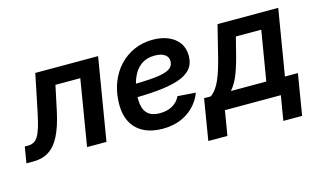

<svg xmlns="http://www.w3.org/2000/svg" viewBox="-119 -788 1986 1195"><g transform="rotate(-15 874.0 -190.5)"><path d="M-34.7 0 -17.6 -104H2.4Q23.9 -104 39.8 -112.1Q55.7 -120.1 68.4 -140.4Q81.1 -160.6 92 -196.8Q103 -232.9 114.7 -289.1L164.1 -529.3H568.8L481 0H356L426.3 -425.3H266.1L231.4 -262.2Q211.4 -169.4 182.1 -111.6Q152.8 -53.7 110.8 -26.9Q68.8 0 10.7 0Z M840.8 11.7Q771 11.7 719.7 -14.4Q668.5 -40.5 641.8 -91.8Q615.2 -143.1 618.2 -219.2Q620.6 -288.6 643.8 -347.2Q667 -405.8 707.8 -449Q748.5 -492.2 803 -516.1Q857.4 -540 921.9 -540Q978 -540 1021.5 -522Q1064.9 -503.9 1089.8 -469.5Q1114.7 -435.1 1114.7 -385.3Q1114.7 -334.5 1086.7 -301.8Q1058.6 -269 1003.4 -251Q948.2 -232.9 866.5 -225.6Q784.7 -218.3 677.2 -218.3L691.4 -301.8Q783.2 -301.8 842.8 -306.2Q902.3 -310.5 935.8 -320.1Q969.2 -329.6 982.7 -345.2Q996.1 -360.8 996.1 -382.8Q996.1 -410.2 973.4 -425.8Q950.7 -441.4 909.2 -441.4Q860.4 -441.4 828.1 -420.4Q795.9 -399.4 776.9 -365.5Q757.8 -331.5 749.3 -292Q740.7 -252.4 739.7 -215.3Q738.8 -179.7 747.6 -150.4Q756.3 -121.1 780.8 -103.8Q805.2 -86.4 850.1 -86.4Q898.4 -86.4 932.4 -106.7Q966.3 -127 981.4 -160.6L1097.7 -152.3Q1069.8 -78.1 1002.9 -33.2Q936 11.7 840.8 11.7Z M1094.7 158.7 1138.2 -105.5H1181.2Q1200.7 -119.6 1216.1 -140.6Q1231.4 -161.6 1244.1 -190.7Q1256.8 -219.7 1268.3 -256.6Q1279.8 -293.5 1291 -338.9L1338.4 -529.3H1729.5L1659.2 -105.5H1742.7L1699.2 158.7H1578.1L1604.5 0H1244.1L1217.8 158.7ZM1311 -105.5H1539.1L1592.3 -425.3H1428.7L1406.7 -338.9Q1387.2 -257.3 1365.2 -199.7Q1343.3 -142.1 1311 -105.5Z"/></g></svg>

Font: Inter 24pt SemiBold
Style: Italic
Weight: 600
Italic angle: -9.3988°
Designer: Rasmus Andersson
Foundry: rsms
Version: Version 4.001;git-66647c0bb